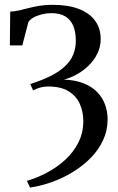

<svg xmlns="http://www.w3.org/2000/svg" viewBox="-20 -560 504 818"><path d="M108 239 94.5 210.5Q139.5 197.5 182.5 174.2Q225.5 151 260 118.8Q294.5 86.5 314.8 45.5Q335 4.5 335 -44.5Q335 -83.5 320.2 -117Q305.5 -150.5 272.5 -171Q239.5 -191.5 184.5 -191.5Q173.5 -191.5 162.5 -189.5Q151.5 -187.5 141.2 -183.8Q131 -180 121 -175L109 -202Q161 -218.5 198 -237.5Q235 -256.5 258.2 -279Q281.5 -301.5 292.2 -328Q303 -354.5 303 -386Q303 -423.5 292 -450Q281 -476.5 258 -490.2Q235 -504 199 -504Q179 -504 158.8 -499Q138.5 -494 123 -485.5Q107.5 -477 101 -466L75 -366.5H22L23.5 -510.5Q43.5 -511.5 62.8 -516Q82 -520.5 103.2 -526Q124.5 -531.5 149 -535.5Q173.5 -539.5 204 -539.5Q270.5 -539.5 316.2 -521.8Q362 -504 385.5 -471.2Q409 -438.5 409 -393.5Q409 -361 395.5 -333Q382 -305 359.5 -282.5Q337 -260 309.2 -244.2Q281.5 -228.5 252.5 -221Q300.5 -219 335.5 -205.2Q370.5 -191.5 393.2 -168.5Q416 -145.5 427.2 -115.5Q438.5 -85.5 438.5 -51.5Q438.5 -4 419 37.8Q399.5 79.5 365.8 113.5Q332 147.5 289.2 173.5Q246.5 199.5 200 216Q153.5 232.5 108 239Z"/></svg>

Font: Merriweather 96pt
Style: Regular
Weight: 400
Version: Version 2.100